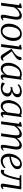

<svg xmlns="http://www.w3.org/2000/svg" viewBox="2288 -2892 614 5230"><g transform="rotate(90 2595.0 -277.0)"><path d="M188 -422.5Q208.5 -451 233.8 -476.8Q259 -502.5 287.2 -522Q315.5 -541.5 345.5 -552.8Q375.5 -564 405.5 -564Q456.5 -564 486.2 -532.8Q516 -501.5 516 -423Q516 -400 511.5 -369Q507 -338 501.2 -305.8Q495.5 -273.5 490.5 -245.5Q485.5 -219.5 479.8 -189.5Q474 -159.5 469.8 -130Q465.5 -100.5 464.5 -77Q464 -60.5 466.8 -51.8Q469.5 -43 476.5 -43Q486.5 -43 498.2 -49Q510 -55 524.5 -69L536.5 -47Q532.5 -40.5 518 -26.8Q503.5 -13 482.2 -1.5Q461 10 434.5 10Q418 10 405.8 4Q393.5 -2 387.2 -14.8Q381 -27.5 382 -48.5Q383 -64.5 385.5 -86Q388 -107.5 392.2 -131Q396.5 -154.5 401.2 -178.2Q406 -202 410 -223.5Q414 -245.5 418.8 -270Q423.5 -294.5 427.5 -320.2Q431.5 -346 434.2 -370.8Q437 -395.5 437 -417.5Q437 -450 430.5 -468Q424 -486 409.8 -493.8Q395.5 -501.5 371.5 -501.5Q349 -501.5 323.2 -489.8Q297.5 -478 271.5 -457.5Q245.5 -437 221.8 -410.2Q198 -383.5 180 -354L132 0H55.5L121 -486L71.5 -508.5L78 -542L184 -563.5L203.5 -553.5Z M902.5 -564Q965 -564 1008 -537Q1051 -510 1073.2 -459Q1095.5 -408 1095.5 -336Q1095.5 -271 1075.5 -209.2Q1055.5 -147.5 1018.8 -98Q982 -48.5 931.2 -19.2Q880.5 10 819 10Q757 10 713.5 -16Q670 -42 647.2 -92Q624.5 -142 624.5 -212Q624.5 -278.5 644.2 -341.5Q664 -404.5 700.8 -454.5Q737.5 -504.5 788.8 -534.2Q840 -564 902.5 -564ZM890 -517Q853.5 -517 824.2 -499Q795 -481 773 -450.2Q751 -419.5 736.2 -380.5Q721.5 -341.5 714.2 -299.5Q707 -257.5 707 -217.5Q707 -159 721.5 -118.8Q736 -78.5 764 -57.5Q792 -36.5 832.5 -36.5Q868 -36.5 896.8 -54.5Q925.5 -72.5 947.2 -103.2Q969 -134 983.5 -172.5Q998 -211 1005.5 -252.8Q1013 -294.5 1013 -334.5Q1013 -391 999.5 -431.8Q986 -472.5 959 -494.8Q932 -517 890 -517Z M1181 0 1246.5 -486.5 1197 -508.5 1203 -542 1310 -563.5 1332.5 -550.5 1257.5 0ZM1540 10.5Q1523.5 10.5 1509 4.8Q1494.5 -1 1482 -13.2Q1469.5 -25.5 1458.5 -44L1310 -281.5Q1347 -307.5 1381.8 -330.5Q1416.5 -353.5 1446.8 -378.8Q1477 -404 1500 -435.5Q1515.5 -456.5 1521.5 -476.5Q1527.5 -496.5 1529.5 -512Q1532.5 -528 1539.2 -538.5Q1546 -549 1556.5 -554Q1567 -559 1579 -559Q1596 -559 1607 -547.5Q1618 -536 1619 -517.5Q1620 -503.5 1614.5 -487.5Q1609 -471.5 1597 -454.5Q1579 -428 1547.2 -402Q1515.5 -376 1480.2 -353.2Q1445 -330.5 1414.5 -312.5Q1384 -294.5 1368.5 -284L1367 -310.5L1521 -95Q1535 -75.5 1550 -62.5Q1565 -49.5 1577.5 -49.5Q1588 -49.5 1597.5 -53.8Q1607 -58 1622 -73.5L1638 -46Q1630.5 -32.5 1616.5 -19.5Q1602.5 -6.5 1583.2 2Q1564 10.5 1540 10.5Z M2087 -85Q2083.5 -60.5 2090.8 -51.8Q2098 -43 2106 -43Q2116 -43 2126.2 -50.2Q2136.5 -57.5 2150.5 -71L2164 -50Q2160.5 -43.5 2147 -29Q2133.5 -14.5 2112.5 -2.2Q2091.5 10 2065.5 10Q2038 10 2022.2 -5.2Q2006.5 -20.5 2008.5 -56.5L2014 -99Q1996 -73 1972.8 -47.8Q1949.5 -22.5 1918.8 -6.2Q1888 10 1847.5 10Q1795.5 10 1760.5 -16.8Q1725.5 -43.5 1707.8 -90.5Q1690 -137.5 1690 -197.5Q1690 -244 1703.2 -295Q1716.5 -346 1742.5 -393.5Q1768.5 -441 1806.8 -479.8Q1845 -518.5 1895.5 -541.2Q1946 -564 2008.5 -564Q2029.5 -564 2055.5 -558.2Q2081.5 -552.5 2102 -543.5L2153.5 -562.5ZM2067 -494Q2052.5 -506 2033.8 -511.5Q2015 -517 1993.5 -517Q1951 -517 1915.8 -498.8Q1880.5 -480.5 1853.5 -449Q1826.5 -417.5 1808 -376.8Q1789.5 -336 1780 -291.2Q1770.5 -246.5 1770.5 -202Q1770.5 -150.5 1782.2 -115.5Q1794 -80.5 1814.2 -63.2Q1834.5 -46 1861 -46Q1889.5 -46 1913.8 -57.2Q1938 -68.5 1958.5 -86.5Q1979 -104.5 1995 -125Q2011 -145.5 2022 -164Z M2366.5 8Q2320.5 8 2288.8 -0.8Q2257 -9.5 2240.8 -18Q2224.5 -26.5 2224 -27L2252 -103.5Q2271.5 -90 2292.2 -74.8Q2313 -59.5 2338.5 -48.8Q2364 -38 2395.5 -38Q2431.5 -38 2460.2 -53.8Q2489 -69.5 2505.8 -99.2Q2522.5 -129 2522.5 -170Q2522.5 -194.5 2510.5 -216.2Q2498.5 -238 2470.8 -251.2Q2443 -264.5 2396.5 -264L2346.5 -252.5L2358.5 -305L2385.5 -308Q2436.5 -312.5 2471.5 -329.5Q2506.5 -346.5 2525.2 -374.5Q2544 -402.5 2544 -438.5Q2544 -476.5 2518.8 -495.2Q2493.5 -514 2462.5 -514Q2436 -514 2409.5 -509.2Q2383 -504.5 2354 -490.2Q2325 -476 2289 -445.5L2278 -484Q2306.5 -512.5 2339.5 -529.8Q2372.5 -547 2407 -554.8Q2441.5 -562.5 2473.5 -562.5Q2545 -562.5 2587.2 -534.2Q2629.5 -506 2629.5 -450Q2629.5 -419 2615.8 -392.8Q2602 -366.5 2577 -345Q2552 -323.5 2517.5 -308Q2483 -292.5 2441.5 -284V-293Q2494.5 -297.5 2532 -282.8Q2569.5 -268 2589.8 -240Q2610 -212 2610 -177Q2610 -136.5 2591.8 -102.5Q2573.5 -68.5 2540.8 -43.8Q2508 -19 2463.5 -5.5Q2419 8 2366.5 8Z M3104 -85Q3100.5 -60.5 3107.8 -51.8Q3115 -43 3123 -43Q3133 -43 3143.2 -50.2Q3153.5 -57.5 3167.5 -71L3181 -50Q3177.5 -43.5 3164 -29Q3150.5 -14.5 3129.5 -2.2Q3108.5 10 3082.5 10Q3055 10 3039.2 -5.2Q3023.5 -20.5 3025.5 -56.5L3031 -99Q3013 -73 2989.8 -47.8Q2966.5 -22.5 2935.8 -6.2Q2905 10 2864.5 10Q2812.5 10 2777.5 -16.8Q2742.5 -43.5 2724.8 -90.5Q2707 -137.5 2707 -197.5Q2707 -244 2720.2 -295Q2733.5 -346 2759.5 -393.5Q2785.5 -441 2823.8 -479.8Q2862 -518.5 2912.5 -541.2Q2963 -564 3025.5 -564Q3046.5 -564 3072.5 -558.2Q3098.5 -552.5 3119 -543.5L3170.5 -562.5ZM3084 -494Q3069.5 -506 3050.8 -511.5Q3032 -517 3010.5 -517Q2968 -517 2932.8 -498.8Q2897.5 -480.5 2870.5 -449Q2843.5 -417.5 2825 -376.8Q2806.5 -336 2797 -291.2Q2787.5 -246.5 2787.5 -202Q2787.5 -150.5 2799.2 -115.5Q2811 -80.5 2831.2 -63.2Q2851.5 -46 2878 -46Q2906.5 -46 2930.8 -57.2Q2955 -68.5 2975.5 -86.5Q2996 -104.5 3012 -125Q3028 -145.5 3039 -164Z M3432.5 -553.5 3418.5 -422.5Q3439 -451 3463.8 -476.8Q3488.5 -502.5 3516.8 -522Q3545 -541.5 3575 -552.8Q3605 -564 3635 -564Q3672 -564 3695.8 -549.2Q3719.5 -534.5 3731.2 -503.8Q3743 -473 3743 -423.5Q3743 -419.5 3742.5 -414.8Q3742 -410 3741.8 -404.5Q3741.5 -399 3740.5 -393L3727.5 -407Q3746.5 -438.5 3770.8 -466.8Q3795 -495 3822.8 -516.8Q3850.5 -538.5 3880.2 -551.2Q3910 -564 3941 -564Q3991 -564 4022 -531Q4053 -498 4053 -422.5Q4053 -400 4049 -369.8Q4045 -339.5 4039.5 -307Q4034 -274.5 4028.5 -245.5Q4024 -219 4018.8 -189.2Q4013.5 -159.5 4009.5 -130.2Q4005.5 -101 4004 -77Q4003 -60.5 4005.5 -51.8Q4008 -43 4016 -43Q4027.5 -43 4040.2 -50.8Q4053 -58.5 4071 -76L4082.5 -55Q4077.5 -47 4062.5 -31.5Q4047.5 -16 4025.2 -3Q4003 10 3976 10Q3958 10 3946.2 3.8Q3934.5 -2.5 3929 -15.2Q3923.5 -28 3924 -47.5Q3925 -70 3929.2 -100.5Q3933.5 -131 3939 -163.8Q3944.5 -196.5 3949 -226.5Q3953.5 -254.5 3959.5 -287.8Q3965.5 -321 3969.8 -354.8Q3974 -388.5 3974 -417.5Q3974 -466 3958.5 -483.2Q3943 -500.5 3910.5 -500.5Q3889 -500.5 3864 -488Q3839 -475.5 3813.5 -453.5Q3788 -431.5 3765 -402.8Q3742 -374 3724.5 -341.5L3742 -390Q3740.5 -367.5 3737.2 -341.5Q3734 -315.5 3730.2 -290Q3726.5 -264.5 3723.5 -242L3690 0H3611.5L3644 -223.5Q3648.5 -252.5 3653.5 -286.8Q3658.5 -321 3662 -355Q3665.5 -389 3665.5 -417.5Q3665.5 -466.5 3651.5 -484Q3637.5 -501.5 3601 -501.5Q3578.5 -501.5 3553 -490Q3527.5 -478.5 3501.8 -458Q3476 -437.5 3452.2 -411Q3428.5 -384.5 3410 -354.5L3362 0H3285.5L3351 -486L3301.5 -508.5L3308 -542L3414 -563.5Z M4560.5 -91Q4546.5 -71 4517 -47.5Q4487.5 -24 4446.8 -7Q4406 10 4358.5 10Q4306.5 10 4269.2 -8.5Q4232 -27 4209 -59Q4186 -91 4175.8 -130.2Q4165.5 -169.5 4166 -211Q4167.5 -280.5 4189.5 -343.8Q4211.5 -407 4250.2 -456.5Q4289 -506 4340.2 -535Q4391.5 -564 4452 -564Q4498 -564 4528.2 -548.2Q4558.5 -532.5 4573.2 -505.2Q4588 -478 4588 -443.5Q4588 -398 4563.5 -363Q4539 -328 4499.5 -302.5Q4460 -277 4414 -260.5Q4368 -244 4324.2 -235.8Q4280.5 -227.5 4249.5 -227Q4247 -197.5 4251.8 -165.8Q4256.5 -134 4270.2 -106.5Q4284 -79 4308.5 -62Q4333 -45 4370 -45Q4398 -45 4427.2 -53.5Q4456.5 -62 4486 -79.2Q4515.5 -96.5 4542.5 -123.5ZM4434.5 -518.5Q4394.5 -518.5 4362.2 -495Q4330 -471.5 4306.8 -434Q4283.5 -396.5 4269.5 -353.2Q4255.5 -310 4251 -269.5Q4284.5 -271 4320.5 -279Q4356.5 -287 4390 -301.5Q4423.5 -316 4450.5 -336Q4477.5 -356 4493.2 -382Q4509 -408 4509 -438.5Q4509 -478 4489.2 -498.2Q4469.5 -518.5 4434.5 -518.5Z M5066.5 -77.5Q5063.5 -59 5067.5 -51Q5071.5 -43 5078 -43Q5088 -43 5099.5 -48.8Q5111 -54.5 5126 -69L5137.5 -47Q5133.5 -40 5118.2 -26.5Q5103 -13 5080.8 -1.5Q5058.5 10 5034 10Q5009 10 4993 -4.2Q4977 -18.5 4982 -51L5054 -501H4890.5Q4867 -387 4844.5 -304Q4822 -221 4801 -163.5Q4780 -106 4759.5 -70Q4739 -33.5 4710 -12.8Q4681 8 4645.5 8Q4634.5 8 4618.2 3.5Q4602 -1 4600.5 -4L4618.5 -91.5Q4621 -89.5 4630.8 -86Q4640.5 -82.5 4653 -79.5Q4665.5 -76.5 4677 -76.5Q4691.5 -76.5 4705.5 -93.5Q4719.5 -110.5 4733 -138.8Q4746.5 -167 4758.8 -202Q4771 -237 4781.5 -273.5Q4795.5 -320 4806 -365Q4816.5 -410 4824 -445.5Q4831.5 -481 4834 -499L4752.5 -512L4757.5 -551H5139.5Z"/></g></svg>

Font: Merriweather 28pt Light
Style: Italic
Weight: 300
Italic angle: -7.8°
Version: Version 2.101